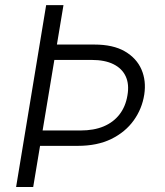

<svg xmlns="http://www.w3.org/2000/svg" viewBox="-20 -748 661 768"><path d="M164.6 -727.5H233.9L112.8 0H44.4ZM170.4 -569.8H357.4Q432.6 -569.8 479.5 -542.5Q526.4 -515.1 545.9 -470Q565.4 -424.8 557.1 -370.1Q548.3 -313 514.9 -266.4Q481.4 -219.7 425.3 -192.1Q369.1 -164.6 291.5 -164.6H104L114.7 -226.1H302.2Q355.5 -226.1 394.5 -242.4Q433.6 -258.8 458 -290.3Q482.4 -321.8 489.7 -366.2Q497.6 -410.6 482.9 -442.4Q468.3 -474.1 433.8 -491.2Q399.4 -508.3 346.7 -508.3H159.7Z"/></svg>

Font: Inter Light
Style: Italic
Weight: 300
Italic angle: -9.3988°
Designer: Rasmus Andersson
Foundry: rsms
Version: Version 4.001;git-66647c0bb